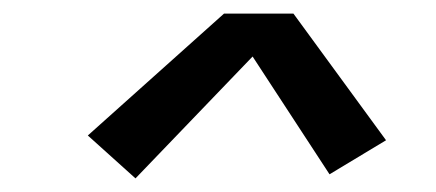

<svg xmlns="http://www.w3.org/2000/svg" viewBox="-20 -723 640 282"><path d="M179 -461 109 -524 309 -703H411L547 -517L464 -467L351 -640Z"/></svg>

Font: Iosevka Slab Medium Extended
Style: Italic
Weight: 500
Width: 7
Italic angle: -9°
Monospace: yes
Designer: Belleve Invis
Foundry: Belleve Invis
Version: Version 11.1.0; ttfautohint (v1.8.3)